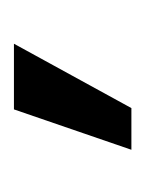

<svg xmlns="http://www.w3.org/2000/svg" viewBox="14 -22 212 281"><g transform="rotate(90 120.5 119.0)"><path d="M198.7 33.2 139.6 205.1H43.5L137.7 33.2Z"/></g></svg>

Font: Inter Cardless Display
Style: Regular
Weight: 400
Designer: Rasmus Andersson
Foundry: rsms
Version: Version 4.001;git-9221beed3